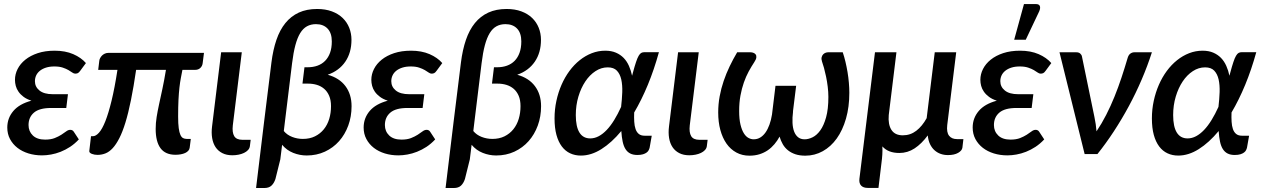

<svg xmlns="http://www.w3.org/2000/svg" viewBox="-20 -772 6328 962"><path d="M375 -73.5Q354.5 -51.5 331.2 -36.2Q308 -21 283.8 -11.5Q259.5 -2 235.8 2.2Q212 6.5 190.5 6.5Q154.5 6.5 122.8 -3.2Q91 -13 67.5 -31.2Q44 -49.5 30.2 -75.2Q16.5 -101 16.5 -133Q16.5 -180 46.8 -215.8Q77 -251.5 137.5 -267.5Q114 -275 98.2 -286.8Q82.5 -298.5 72.8 -312.5Q63 -326.5 59 -341.8Q55 -357 55 -372Q55 -400 68.2 -426.2Q81.5 -452.5 107 -473Q132.5 -493.5 169.5 -505.8Q206.5 -518 254 -518Q307 -518 346.8 -500.8Q386.5 -483.5 410.5 -456L382.5 -418Q375.5 -408 369.8 -405.5Q364 -403 357 -403Q350 -403 342.2 -408.5Q334.5 -414 323 -420.8Q311.5 -427.5 294.5 -433.2Q277.5 -439 252.5 -439Q228.5 -439 210.5 -433.2Q192.5 -427.5 180 -417.5Q167.5 -407.5 161.2 -394Q155 -380.5 155 -365Q155 -337 177.8 -318.5Q200.5 -300 244.5 -300H320.5L312 -231H236Q177.5 -231 150.2 -207.8Q123 -184.5 123 -145.5Q123 -114 144.5 -93.2Q166 -72.5 206 -72.5Q234.5 -72.5 254 -80.2Q273.5 -88 287.5 -97Q301.5 -106 311.8 -113.8Q322 -121.5 332 -121.5Q344 -121.5 350 -111.5Z M995.5 -456Q994 -441.5 984 -431.8Q974 -422 958 -422H894Q890 -401.5 886 -380.5Q882 -359.5 879 -332.8Q876 -306 874.2 -271Q872.5 -236 872.5 -188Q872.5 -152 875.5 -130Q878.5 -108 884 -96Q889.5 -84 897.5 -80Q905.5 -76 915.5 -76H936L930.5 -32.5Q929.5 -23.5 923.5 -16.8Q917.5 -10 907.8 -5.5Q898 -1 885.5 1.2Q873 3.5 859.5 3.5Q808.5 3.5 784.2 -29.5Q760 -62.5 760 -126Q760 -156 764.8 -185.5Q769.5 -215 777 -249.5Q784.5 -284 793.5 -325.8Q802.5 -367.5 811.5 -422H662Q649.5 -336 636.2 -270.8Q623 -205.5 608.5 -158.2Q594 -111 578 -79.8Q562 -48.5 544.8 -29.8Q527.5 -11 508.5 -3.5Q489.5 4 468.5 4Q461.5 4 454 2.8Q446.5 1.5 440.2 -1Q434 -3.5 430.2 -7.2Q426.5 -11 427.5 -16.5L436 -89.5H445.5Q460 -89.5 476 -107.2Q492 -125 507.8 -164.5Q523.5 -204 539 -267.5Q554.5 -331 568.5 -422H472L477.5 -467.5Q478 -474 481.8 -481Q485.5 -488 491.2 -493.8Q497 -499.5 505 -503.2Q513 -507 522.5 -507H1002Z M1088 -510H1191.5L1146.5 -144Q1142.5 -108.5 1153.5 -90Q1164.5 -71.5 1195 -71.5H1236L1232 -39.5Q1230.5 -28.5 1222.5 -20Q1214.5 -11.5 1202.5 -5.8Q1190.5 0 1175.2 3Q1160 6 1144.5 6Q1115 6 1094 -4.8Q1073 -15.5 1060.2 -34.5Q1047.5 -53.5 1043 -80.2Q1038.5 -107 1042.5 -138.5Z M1402 -115.5Q1418 -96 1443.8 -86Q1469.5 -76 1497.5 -76Q1532 -76 1558.2 -89Q1584.5 -102 1602.5 -124.2Q1620.5 -146.5 1629.5 -176.2Q1638.5 -206 1638.5 -240Q1638.5 -270.5 1629.2 -292Q1620 -313.5 1604.2 -327Q1588.5 -340.5 1567.8 -346.8Q1547 -353 1524 -353H1495.5L1505.5 -435H1521.5Q1548.5 -435 1570.8 -443Q1593 -451 1609 -467.2Q1625 -483.5 1633.8 -507.8Q1642.5 -532 1642.5 -564.5Q1642.5 -606.5 1621.2 -628.8Q1600 -651 1563 -651Q1537.5 -651 1518 -640.2Q1498.5 -629.5 1484.2 -606.2Q1470 -583 1460 -545.8Q1450 -508.5 1443.5 -455.5L1407 -157.5ZM1340 -459Q1348 -522.5 1365 -572.2Q1382 -622 1410 -656.5Q1438 -691 1477.2 -709Q1516.5 -727 1569 -727Q1610.5 -727 1642.8 -715Q1675 -703 1696.8 -682Q1718.5 -661 1729.8 -632.8Q1741 -604.5 1741 -572.5Q1741 -508 1710 -462.8Q1679 -417.5 1622 -397.5Q1680 -381.5 1710.8 -340.5Q1741.5 -299.5 1741.5 -240Q1741.5 -188 1725 -143Q1708.5 -98 1679 -64.8Q1649.5 -31.5 1608 -12.2Q1566.5 7 1516.5 7Q1482 7 1449.2 -6Q1416.5 -19 1393.5 -46.5L1384.5 26.5L1360 125Q1353 146 1340.2 158Q1327.5 170 1304.5 170H1263L1303 -160Z M2160.5 -73.5Q2140 -51.5 2116.8 -36.2Q2093.5 -21 2069.2 -11.5Q2045 -2 2021.2 2.2Q1997.5 6.5 1976 6.5Q1940 6.5 1908.2 -3.2Q1876.5 -13 1853 -31.2Q1829.5 -49.5 1815.8 -75.2Q1802 -101 1802 -133Q1802 -180 1832.2 -215.8Q1862.5 -251.5 1923 -267.5Q1899.5 -275 1883.8 -286.8Q1868 -298.5 1858.2 -312.5Q1848.5 -326.5 1844.5 -341.8Q1840.5 -357 1840.5 -372Q1840.5 -400 1853.8 -426.2Q1867 -452.5 1892.5 -473Q1918 -493.5 1955 -505.8Q1992 -518 2039.5 -518Q2092.5 -518 2132.2 -500.8Q2172 -483.5 2196 -456L2168 -418Q2161 -408 2155.2 -405.5Q2149.5 -403 2142.5 -403Q2135.5 -403 2127.8 -408.5Q2120 -414 2108.5 -420.8Q2097 -427.5 2080 -433.2Q2063 -439 2038 -439Q2014 -439 1996 -433.2Q1978 -427.5 1965.5 -417.5Q1953 -407.5 1946.8 -394Q1940.5 -380.5 1940.5 -365Q1940.5 -337 1963.2 -318.5Q1986 -300 2030 -300H2106L2097.5 -231H2021.5Q1963 -231 1935.8 -207.8Q1908.5 -184.5 1908.5 -145.5Q1908.5 -114 1930 -93.2Q1951.5 -72.5 1991.5 -72.5Q2020 -72.5 2039.5 -80.2Q2059 -88 2073 -97Q2087 -106 2097.2 -113.8Q2107.5 -121.5 2117.5 -121.5Q2129.5 -121.5 2135.5 -111.5Z M2351.5 -115.5Q2367.5 -96 2393.2 -86Q2419 -76 2447 -76Q2481.5 -76 2507.8 -89Q2534 -102 2552 -124.2Q2570 -146.5 2579 -176.2Q2588 -206 2588 -240Q2588 -270.5 2578.8 -292Q2569.5 -313.5 2553.8 -327Q2538 -340.5 2517.2 -346.8Q2496.5 -353 2473.5 -353H2445L2455 -435H2471Q2498 -435 2520.2 -443Q2542.5 -451 2558.5 -467.2Q2574.5 -483.5 2583.2 -507.8Q2592 -532 2592 -564.5Q2592 -606.5 2570.8 -628.8Q2549.5 -651 2512.5 -651Q2487 -651 2467.5 -640.2Q2448 -629.5 2433.8 -606.2Q2419.5 -583 2409.5 -545.8Q2399.5 -508.5 2393 -455.5L2356.5 -157.5ZM2289.5 -459Q2297.5 -522.5 2314.5 -572.2Q2331.5 -622 2359.5 -656.5Q2387.5 -691 2426.8 -709Q2466 -727 2518.5 -727Q2560 -727 2592.2 -715Q2624.5 -703 2646.2 -682Q2668 -661 2679.2 -632.8Q2690.5 -604.5 2690.5 -572.5Q2690.5 -508 2659.5 -462.8Q2628.5 -417.5 2571.5 -397.5Q2629.5 -381.5 2660.2 -340.5Q2691 -299.5 2691 -240Q2691 -188 2674.5 -143Q2658 -98 2628.5 -64.8Q2599 -31.5 2557.5 -12.2Q2516 7 2466 7Q2431.5 7 2398.8 -6Q2366 -19 2343 -46.5L2334 26.5L2309.5 125Q2302.5 146 2289.8 158Q2277 170 2254 170H2212.5L2252.5 -160Z M2937.5 -78.5Q2959 -78.5 2979.8 -89.5Q3000.5 -100.5 3020 -121Q3039.5 -141.5 3057.5 -170.8Q3075.5 -200 3092 -236.5Q3096.5 -274.5 3097.8 -310.2Q3099 -346 3092.8 -373.8Q3086.5 -401.5 3070.8 -418Q3055 -434.5 3025 -434.5Q2992.5 -434.5 2963.5 -415.5Q2934.5 -396.5 2912.8 -364Q2891 -331.5 2878 -288Q2865 -244.5 2865 -195.5Q2865 -137.5 2883.2 -108Q2901.5 -78.5 2937.5 -78.5ZM3281.5 -510.5Q3257.5 -423.5 3226 -347.2Q3194.5 -271 3157.5 -208.5Q3156.5 -183.5 3157.8 -162.2Q3159 -141 3164.5 -125.2Q3170 -109.5 3180.8 -100.8Q3191.5 -92 3210.5 -92H3245.5L3235 -32.5Q3233.5 -26 3230.2 -19.5Q3227 -13 3220 -7.8Q3213 -2.5 3201.8 1Q3190.5 4.5 3173.5 4.5Q3152.5 4.5 3138 -2.8Q3123.5 -10 3114 -25Q3104.5 -40 3099.8 -62.5Q3095 -85 3093 -115.5Q3044.5 -57 2993.2 -24.8Q2942 7.5 2890.5 7.5Q2861 7.5 2836.8 -3.8Q2812.5 -15 2795 -38.2Q2777.5 -61.5 2768 -96.2Q2758.5 -131 2758.5 -178.5Q2758.5 -224 2767.8 -266.8Q2777 -309.5 2793.5 -347.2Q2810 -385 2833.2 -416.5Q2856.5 -448 2884.8 -470.5Q2913 -493 2945.2 -505.5Q2977.5 -518 3012.5 -518Q3043 -518 3065.8 -508.2Q3088.5 -498.5 3104.8 -481.8Q3121 -465 3131.2 -442Q3141.5 -419 3147 -392.5L3151 -407.5Q3160 -441 3166.8 -461.2Q3173.5 -481.5 3180 -492.5Q3186.5 -503.5 3193.2 -507Q3200 -510.5 3208.5 -510.5Z M3377.5 -510H3481L3436 -144Q3432 -108.5 3443 -90Q3454 -71.5 3484.5 -71.5H3525.5L3521.5 -39.5Q3520 -28.5 3512 -20Q3504 -11.5 3492 -5.8Q3480 0 3464.8 3Q3449.5 6 3434 6Q3404.5 6 3383.5 -4.8Q3362.5 -15.5 3349.8 -34.5Q3337 -53.5 3332.5 -80.2Q3328 -107 3332 -138.5Z M4202.5 -510Q4210 -488 4216 -462.8Q4222 -437.5 4226.5 -410.8Q4231 -384 4233.2 -357.5Q4235.5 -331 4235.5 -307Q4235.5 -236 4218.8 -177.8Q4202 -119.5 4172.5 -78.2Q4143 -37 4102.5 -14.5Q4062 8 4015 8Q3986.5 8 3965 0.8Q3943.5 -6.5 3927.8 -19.2Q3912 -32 3902 -49.5Q3892 -67 3886 -87.5Q3875 -67 3860.2 -49.5Q3845.5 -32 3827 -19.2Q3808.5 -6.5 3785.5 0.8Q3762.5 8 3735 8Q3698.5 8 3669.5 -7.8Q3640.5 -23.5 3620.2 -52.2Q3600 -81 3589.2 -120.8Q3578.5 -160.5 3578.5 -208.5Q3578.5 -250 3585.8 -289.2Q3593 -328.5 3605.8 -366Q3618.5 -403.5 3635.8 -439.5Q3653 -475.5 3673.5 -510H3741Q3748 -510 3755.2 -507.2Q3762.5 -504.5 3766.5 -498.8Q3770.5 -493 3769.5 -483.8Q3768.5 -474.5 3759.5 -461Q3745 -439 3731.2 -413.8Q3717.5 -388.5 3707 -358.5Q3696.5 -328.5 3690 -293.2Q3683.5 -258 3683.5 -216Q3683.5 -175.5 3690 -148.2Q3696.5 -121 3706.8 -104.5Q3717 -88 3730 -81Q3743 -74 3756 -74Q3774.5 -74 3789.2 -83Q3804 -92 3815.5 -108.2Q3827 -124.5 3835.2 -147.2Q3843.5 -170 3848 -198L3865.5 -342H3969L3953 -213H3953.5Q3949.5 -182 3950.8 -156.5Q3952 -131 3959 -112.8Q3966 -94.5 3979 -84.2Q3992 -74 4011.5 -74Q4030.5 -74 4051.5 -84.2Q4072.5 -94.5 4090 -118.8Q4107.5 -143 4119 -184Q4130.5 -225 4130.5 -286.5Q4130.5 -311.5 4127.2 -337.8Q4124 -364 4119 -388Q4114 -412 4108.5 -432Q4103 -452 4098.5 -464Q4094.5 -476.5 4096.8 -485.2Q4099 -494 4104.2 -499.5Q4109.5 -505 4116.2 -507.5Q4123 -510 4128.5 -510Z M4807 -75 4802 -32Q4800 -17.5 4780.8 -6.2Q4761.5 5 4729.5 5Q4710 5 4693 -1Q4676 -7 4662.5 -19Q4649 -31 4640 -49.5Q4631 -68 4628.5 -93.5Q4597.5 -51.5 4562.5 -28.5Q4527.5 -5.5 4486 -5.5Q4430 -5.5 4401 -38.5Q4402 -18.5 4400.8 2.2Q4399.5 23 4397 40.5L4381.5 169.5H4328Q4305.5 169.5 4294.5 157.8Q4283.5 146 4286 124L4364 -510H4471.5L4433 -195.5Q4429 -148.5 4446.5 -121.2Q4464 -94 4503.5 -94Q4541.5 -94 4571 -116.8Q4600.5 -139.5 4623 -180L4663.5 -510H4771L4726 -145Q4722 -109 4735.2 -92Q4748.5 -75 4775 -75Z M5212 -73.5Q5191.5 -51.5 5168.2 -36.2Q5145 -21 5120.8 -11.5Q5096.5 -2 5072.8 2.2Q5049 6.5 5027.5 6.5Q4991.5 6.5 4959.8 -3.2Q4928 -13 4904.5 -31.2Q4881 -49.5 4867.2 -75.2Q4853.5 -101 4853.5 -133Q4853.5 -180 4883.8 -215.8Q4914 -251.5 4974.5 -267.5Q4951 -275 4935.2 -286.8Q4919.5 -298.5 4909.8 -312.5Q4900 -326.5 4896 -341.8Q4892 -357 4892 -372Q4892 -400 4905.2 -426.2Q4918.5 -452.5 4944 -473Q4969.5 -493.5 5006.5 -505.8Q5043.5 -518 5091 -518Q5144 -518 5183.8 -500.8Q5223.5 -483.5 5247.5 -456L5219.5 -418Q5212.5 -408 5206.8 -405.5Q5201 -403 5194 -403Q5187 -403 5179.2 -408.5Q5171.5 -414 5160 -420.8Q5148.5 -427.5 5131.5 -433.2Q5114.5 -439 5089.5 -439Q5065.5 -439 5047.5 -433.2Q5029.5 -427.5 5017 -417.5Q5004.5 -407.5 4998.2 -394Q4992 -380.5 4992 -365Q4992 -337 5014.8 -318.5Q5037.5 -300 5081.5 -300H5157.5L5149 -231H5073Q5014.5 -231 4987.2 -207.8Q4960 -184.5 4960 -145.5Q4960 -114 4981.5 -93.2Q5003 -72.5 5043 -72.5Q5071.5 -72.5 5091 -80.2Q5110.5 -88 5124.5 -97Q5138.5 -106 5148.8 -113.8Q5159 -121.5 5169 -121.5Q5181 -121.5 5187 -111.5ZM5061.5 -573 5110.5 -751.5H5171.5Q5186 -751.5 5190 -741.8Q5194 -732 5187 -715.5L5119.5 -573Z M5751.5 -510Q5729.5 -441.5 5700.2 -373.2Q5671 -305 5635.8 -239.8Q5600.5 -174.5 5560.8 -113.8Q5521 -53 5478.5 0H5414.5L5288.5 -510H5373.5Q5385 -510 5392.2 -503.8Q5399.5 -497.5 5401 -489L5463.5 -186Q5467.5 -167.5 5470 -149.8Q5472.5 -132 5474 -114Q5500 -152.5 5522.5 -196.5Q5545 -240.5 5564 -287.5Q5583 -334.5 5599 -382.8Q5615 -431 5629 -478.5Q5633.5 -496 5643 -503Q5652.5 -510 5663 -510Z M5930.5 -78.5Q5952 -78.5 5972.8 -89.5Q5993.5 -100.5 6013 -121Q6032.5 -141.5 6050.5 -170.8Q6068.5 -200 6085 -236.5Q6089.5 -274.5 6090.8 -310.2Q6092 -346 6085.8 -373.8Q6079.5 -401.5 6063.8 -418Q6048 -434.5 6018 -434.5Q5985.5 -434.5 5956.5 -415.5Q5927.5 -396.5 5905.8 -364Q5884 -331.5 5871 -288Q5858 -244.5 5858 -195.5Q5858 -137.5 5876.2 -108Q5894.5 -78.5 5930.5 -78.5ZM6274.5 -510.5Q6250.5 -423.5 6219 -347.2Q6187.5 -271 6150.5 -208.5Q6149.5 -183.5 6150.8 -162.2Q6152 -141 6157.5 -125.2Q6163 -109.5 6173.8 -100.8Q6184.5 -92 6203.5 -92H6238.5L6228 -32.5Q6226.5 -26 6223.2 -19.5Q6220 -13 6213 -7.8Q6206 -2.5 6194.8 1Q6183.5 4.5 6166.5 4.5Q6145.5 4.5 6131 -2.8Q6116.5 -10 6107 -25Q6097.5 -40 6092.8 -62.5Q6088 -85 6086 -115.5Q6037.5 -57 5986.2 -24.8Q5935 7.5 5883.5 7.5Q5854 7.5 5829.8 -3.8Q5805.5 -15 5788 -38.2Q5770.5 -61.5 5761 -96.2Q5751.5 -131 5751.5 -178.5Q5751.5 -224 5760.8 -266.8Q5770 -309.5 5786.5 -347.2Q5803 -385 5826.2 -416.5Q5849.5 -448 5877.8 -470.5Q5906 -493 5938.2 -505.5Q5970.5 -518 6005.5 -518Q6036 -518 6058.8 -508.2Q6081.5 -498.5 6097.8 -481.8Q6114 -465 6124.2 -442Q6134.5 -419 6140 -392.5L6144 -407.5Q6153 -441 6159.8 -461.2Q6166.5 -481.5 6173 -492.5Q6179.5 -503.5 6186.2 -507Q6193 -510.5 6201.5 -510.5Z"/></svg>

Font: Lato SemiBold
Style: Italic
Weight: 600
Italic angle: -7°
Designer: Lukasz Dziedzic with Adam Twardoch and Botio Nikoltchev
Foundry: tyPoland Lukasz Dziedzic
Version: Version 2.015; 2015-08-06; http://www.latofonts.com/